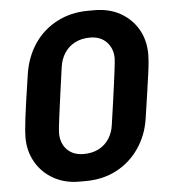

<svg xmlns="http://www.w3.org/2000/svg" viewBox="-51 -743 717 800"><g transform="rotate(-5 307.0 -343.0)"><path d="M248 10Q188 10 141 -16.5Q94 -43 67.5 -89Q41 -135 41 -193Q41 -205 42.5 -223.5Q44 -242 47.5 -271.5Q51 -301 57.5 -346Q64 -391 74 -457Q85 -527 121.5 -581Q158 -635 216.5 -665.5Q275 -696 347 -696H374Q435 -696 481.5 -670Q528 -644 554.5 -598.5Q581 -553 581 -493Q581 -481 579.5 -462.5Q578 -444 574 -415Q570 -386 563.5 -340.5Q557 -295 547 -229Q537 -160 500 -105.5Q463 -51 405.5 -20.5Q348 10 275 10ZM277 -103Q313 -103 340 -117Q367 -131 383.5 -156.5Q400 -182 404 -214Q412 -267 417.5 -308Q423 -349 427.5 -381Q432 -413 434.5 -434.5Q437 -456 438.5 -469.5Q440 -483 440 -489Q440 -530 414.5 -557Q389 -584 345 -584Q309 -584 282 -570Q255 -556 238.5 -531Q222 -506 217 -472Q210 -420 204 -378.5Q198 -337 194 -305Q190 -273 187 -251.5Q184 -230 183 -216.5Q182 -203 182 -198Q182 -156 207.5 -129.5Q233 -103 277 -103Z"/></g></svg>

Font: Chivo SemiBold
Style: Italic
Weight: 600
Italic angle: -8.05°
Designer: Hector Gatti
Foundry: Omnibus-Type
Version: Version 2.002